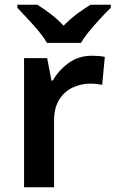

<svg xmlns="http://www.w3.org/2000/svg" viewBox="-20 -879 485 806"><path d="M365 -645Q378 -645 393.5 -644Q409 -643 420 -640L409 -523Q399 -525 385 -526.5Q371 -528 360 -528Q320 -528 285 -511.5Q250 -495 228.5 -460.5Q207 -426 207 -374V-93H81V-635H178L196 -541H202Q226 -584 268 -614.5Q310 -645 365 -645ZM177 -699Q164 -722 141.5 -749Q119 -776 95 -801.5Q71 -827 53 -846V-859H137Q164 -842 193 -820Q222 -798 247 -771Q273 -798 303 -820.5Q333 -843 360 -859H445V-846Q426 -828 402 -802Q378 -776 355.5 -749Q333 -722 320 -699Z"/></svg>

Font: Noto Sans Telugu UI SemiBold
Style: Regular
Weight: 600
Designer: Jelle Bosma - Monotype Design Team
Foundry: Monotype Imaging Inc.
Version: Version 2.005; ttfautohint (v1.8.4.7-5d5b)